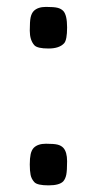

<svg xmlns="http://www.w3.org/2000/svg" viewBox="-20 -541 290 570"><path d="M124 -397Q90.8 -397 82 -406.7Q68.4 -421.9 68.4 -450Q68.4 -478 71 -489.7Q73.7 -501.5 80.1 -508.3Q92.3 -520.5 116.5 -520.5Q140.6 -520.5 151.1 -517.8Q161.6 -515.1 168 -508.3Q179.2 -496.1 179.2 -459.5Q179.2 -422.4 170.4 -412.6Q156.2 -397 124 -397ZM80.1 -102.1Q92.3 -114.3 116.5 -114.3Q140.6 -114.3 151.1 -111.6Q161.6 -108.9 168 -102.1Q179.2 -89.8 179.2 -62.3Q179.2 -34.7 176.8 -22.5Q174.3 -10.3 168 -2.9Q156.7 9.3 124 9.3Q90.8 9.3 82 -0.2Q73.2 -9.8 70.8 -22Q68.4 -34.2 68.4 -52.7Q68.4 -71.3 71 -83.3Q73.7 -95.2 80.1 -102.1Z"/></svg>

Font: Armata
Style: Regular
Weight: 400
Designer: Viktoriya Grabowska
Foundry: Viktoriya Grabowska
Version: Version 1.002